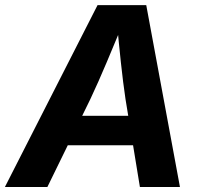

<svg xmlns="http://www.w3.org/2000/svg" viewBox="-44 -748 806 768"><path d="M-24.4 0 346.2 -727.5H541L675.8 0H515.6L458 -351.6Q448.2 -417.5 439.5 -498.3Q430.7 -579.1 422.4 -674.3H456.1Q417.5 -581.1 383.5 -500.5Q349.6 -419.9 317.4 -351.6L145.5 0ZM159.7 -167 179.2 -284.7H565.9L546.4 -167Z"/></svg>

Font: Inter 17pt
Style: Bold Italic
Weight: 700
Italic angle: -9.3988°
Version: Version 4.001;git-66647c0bb